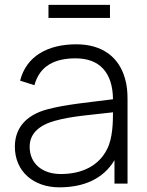

<svg xmlns="http://www.w3.org/2000/svg" viewBox="-20 -762 612 797"><path d="M181.2 -741.7V-687.5H436.5V-741.7ZM509.4 0V-349C509.4 -380.2 507.3 -407.3 499 -435.4C474 -526 403.1 -578.1 296.9 -578.1C176 -578.1 88.5 -527.1 63.5 -427.1L122.9 -408.3C144.8 -489.6 208.3 -519.8 293.8 -519.8C393.8 -519.8 447.9 -460.4 449 -350C345.8 -336.5 256.2 -329.2 177.1 -308.3C82.3 -283.3 41.7 -225 41.7 -153.1C41.7 -49 120.8 15.6 226 15.6C326 15.6 407.3 -17.7 455.2 -96.9V0ZM425 -143.8C390.6 -74 320.8 -39.6 232.3 -39.6C156.2 -39.6 103.1 -82.3 103.1 -153.1C103.1 -208.3 143.8 -242.7 207.3 -260.4C278.1 -280.2 353.1 -284.4 449 -295.8C449 -256.2 447.9 -188.5 425 -143.8Z"/></svg>

Font: Manrope3 Light
Style: Regular
Weight: 300
Designer: Mikhail Sharanda
Foundry: Mikhail Sharanda
Version: Version 3.000;PS 003.000;hotconv 1.0.88;makeotf.lib2.5.64775